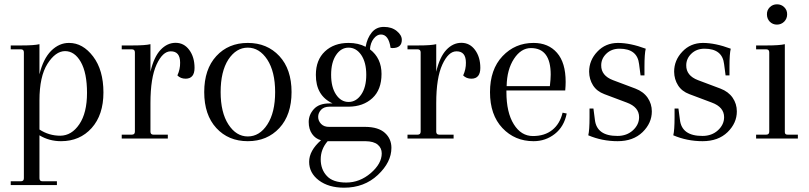

<svg xmlns="http://www.w3.org/2000/svg" viewBox="-20 -643 3752 891"><path d="M281.7 -405.8Q237.3 -405.3 200.2 -346.7Q163.1 -288.1 163.1 -176.8V-42Q207 -13.2 259.8 -13.2Q312.5 -13.7 348.1 -66.4Q383.8 -119.1 383.8 -211.9Q383.8 -304.7 355 -355.5Q326.2 -405.8 281.7 -405.8ZM90.8 184.1V-399.9Q90.8 -414.1 77.1 -414.1H29.8V-432.1H79.1Q139.2 -432.1 163.1 -438V-297.9Q180.2 -369.6 217.3 -407.2Q254.9 -444.3 300.8 -443.8Q364.3 -443.8 412.1 -380.9Q460 -317.9 460 -213.9Q460 -109.9 405.3 -48.8Q350.6 12.2 263.2 12.2Q208 12.2 163.1 -15.1V184.1Q163.1 198.2 176.8 198.2H244.1V215.8H29.8V198.2H77.1Q90.8 198.2 90.8 184.1Z M841.8 -277.8Q817.9 -277.8 803.2 -293Q816.4 -321.8 815.9 -352.1Q815.9 -405.3 772 -404.8Q734.9 -404.8 706.5 -343.3Q678.2 -281.7 678.2 -165V-32.2Q678.2 -18.1 691.9 -18.1H758.8V0H544.9V-18.1H591.8Q606 -18.1 606 -32.2V-399.9Q606 -414.1 591.8 -414.1H544.9V-432.1H594.2Q654.3 -432.1 678.2 -438V-310.1Q694.3 -378.9 725.1 -411.6Q755.9 -444.3 794.9 -444.3Q834 -444.3 858.4 -411.1Q882.8 -377.9 882.8 -328.1Q882.8 -278.3 841.8 -277.8Z M1003.9 -215.8Q1003.9 -121.1 1040 -65.4Q1076.2 -9.8 1129.9 -9.8Q1184.6 -9.8 1220.7 -65.4Q1256.8 -121.1 1256.8 -215.8Q1256.8 -310.5 1220.2 -366.7Q1183.6 -421.9 1129.9 -421.9Q1076.2 -421.9 1039.6 -366.7Q1003.9 -311 1003.9 -215.8ZM983.9 -48.8Q927.7 -109.9 927.7 -215.8Q927.7 -321.8 983.9 -382.8Q1040 -443.8 1129.9 -443.8Q1219.7 -443.8 1276.4 -382.8Q1333 -321.8 1333 -215.8Q1333 -109.9 1276.4 -48.8Q1219.7 12.2 1129.9 12.2Q1040 12.2 983.9 -48.8Z M1656.2 -388.2Q1632.8 -421.9 1597.7 -421.9Q1562.5 -421.9 1539.6 -387.7Q1516.6 -353.5 1516.6 -295.9Q1516.6 -238.3 1539.6 -204.1Q1562.5 -169.9 1597.7 -169.9Q1632.8 -169.9 1656.2 -204.1Q1679.7 -238.3 1679.7 -295.9Q1679.7 -353.5 1656.2 -388.2ZM1675.8 12.2H1500.5Q1468.3 49.3 1468.3 96.2Q1468.3 143.1 1496.6 173.3Q1524.4 204.1 1586.9 204.1Q1649.4 204.1 1700.7 160.2Q1751.5 116.2 1751.5 68.8Q1751.5 43.9 1732.9 28.3Q1714.4 12.7 1675.8 12.2ZM1747.6 -482.9Q1729.5 -482.9 1714.4 -463.9Q1699.2 -444.8 1696.8 -414.1Q1750.5 -373 1750.5 -299.8Q1750.5 -226.6 1708 -187.5Q1665.5 -148.4 1597.7 -147.9H1508.8Q1483.9 -147.9 1470.2 -133.8Q1456.5 -119.1 1456.5 -100.6Q1456.5 -82 1470.2 -67.9Q1483.9 -53.7 1508.8 -54.2H1675.8Q1735.8 -53.7 1766.1 -26.4Q1796.4 1 1796.4 43Q1796.4 109.9 1733.4 168.9Q1670.4 228 1576.7 228Q1504.9 228 1459.5 193.8Q1414.6 159.7 1414.6 107.9Q1414.6 56.2 1469.7 7.8Q1443.8 1 1428.2 -21.5Q1412.6 -43.9 1412.6 -77.1Q1412.6 -110.4 1436.5 -136.7Q1460.4 -163.1 1508.8 -163.1H1523.4Q1445.3 -199.2 1445.8 -295.9Q1445.8 -364.7 1487.8 -404.3Q1529.8 -443.8 1597.7 -443.8Q1642.6 -443.8 1676.8 -425.8Q1683.6 -465.8 1705.1 -492.2Q1726.6 -518.6 1762.2 -518.1Q1797.9 -518.1 1821.3 -499Q1844.7 -480 1844.7 -458Q1844.7 -419.9 1800.8 -419.9L1792.5 -420.9Q1783.7 -482.9 1747.6 -482.9Z M2168 -277.8Q2144 -277.8 2129.4 -293Q2142.6 -321.8 2142.1 -352.1Q2142.1 -405.3 2098.1 -404.8Q2061 -404.8 2032.7 -343.3Q2004.4 -281.7 2004.4 -165V-32.2Q2004.4 -18.1 2018.1 -18.1H2085V0H1871.1V-18.1H1918Q1932.1 -18.1 1932.1 -32.2V-399.9Q1932.1 -414.1 1918 -414.1H1871.1V-432.1H1920.4Q1980.5 -432.1 2004.4 -438V-310.1Q2020.5 -378.9 2051.3 -411.6Q2082 -444.3 2121.1 -444.3Q2160.2 -444.3 2184.6 -411.1Q2209 -377.9 2209 -328.1Q2209 -278.3 2168 -277.8Z M2535.6 -296.9Q2535.6 -419.9 2443.8 -419.9Q2397.9 -419.9 2365.2 -370.1Q2332.5 -320.3 2331.1 -243.2H2531.7Q2535.6 -276.9 2535.6 -296.9ZM2456.1 -443.8Q2524.9 -443.8 2564.9 -397.9Q2605 -352.1 2605 -263.2Q2605 -245.1 2603 -223.1H2330.1V-215.8Q2330.1 -121.1 2364.3 -66.4Q2398.4 -11.7 2453.1 -11.7Q2507.8 -11.7 2543 -40Q2578.1 -67.9 2590.8 -120.1L2609.9 -116.2Q2597.7 -55.2 2554.7 -21.5Q2511.7 12.2 2456.1 12.2Q2369.1 12.2 2311.5 -48.8Q2253.9 -109.9 2253.9 -215.3Q2253.9 -320.8 2312 -382.3Q2370.1 -443.8 2456.1 -443.8Z M3004.9 -126Q3004.9 -71.8 2961.9 -29.8Q2918.5 12.2 2846.2 12.2Q2773.9 12.2 2710 -15.1Q2715.8 -39.1 2715.8 -99.1V-139.2H2733.9L2740.7 -86.9Q2749.5 -11.7 2845.7 -12.2Q2888.7 -12.2 2917.5 -38.6Q2945.8 -64.9 2945.8 -99.1Q2945.8 -146 2888.7 -167L2784.7 -206.1Q2749.5 -219.2 2731.9 -247.1Q2714.4 -274.9 2713.9 -310.1Q2713.9 -363.3 2752 -403.3Q2789.6 -443.4 2847.2 -443.8Q2904.8 -443.8 2976.6 -417Q2970.7 -393.1 2970.7 -333V-293H2952.6L2945.8 -345.2Q2938 -417 2855 -417Q2817.9 -417 2793.9 -394Q2770 -371.1 2770 -339.8Q2769.5 -292 2824.7 -271L2928.7 -231.9Q2965.8 -217.8 2985.4 -189.5Q3004.9 -161.1 3004.9 -126Z M3399.4 -126Q3399.4 -71.8 3356.4 -29.8Q3313 12.2 3240.7 12.2Q3168.5 12.2 3104.5 -15.1Q3110.4 -39.1 3110.4 -99.1V-139.2H3128.4L3135.3 -86.9Q3144 -11.7 3240.2 -12.2Q3283.2 -12.2 3312 -38.6Q3340.3 -64.9 3340.3 -99.1Q3340.3 -146 3283.2 -167L3179.2 -206.1Q3144 -219.2 3126.5 -247.1Q3108.9 -274.9 3108.4 -310.1Q3108.4 -363.3 3146.5 -403.3Q3184.1 -443.4 3241.7 -443.8Q3299.3 -443.8 3371.1 -417Q3365.2 -393.1 3365.2 -333V-293H3347.2L3340.3 -345.2Q3332.5 -417 3249.5 -417Q3212.4 -417 3188.5 -394Q3164.6 -371.1 3164.6 -339.8Q3164.1 -292 3219.2 -271L3323.2 -231.9Q3360.4 -217.8 3379.9 -189.5Q3399.4 -161.1 3399.4 -126Z M3539.1 -576.2Q3538.6 -595.7 3552.2 -609.4Q3565.9 -623 3585.9 -623Q3606 -623 3619.6 -609.4Q3633.3 -595.7 3632.8 -576.2Q3632.8 -556.6 3619.1 -542.5Q3605 -528.8 3585.4 -528.8Q3565.9 -528.8 3552.2 -542.5Q3539.1 -556.2 3539.1 -576.2ZM3549.8 -32.2V-399.9Q3549.8 -414.1 3535.6 -414.1H3488.8V-432.1H3538.1Q3598.1 -432.1 3622.1 -438V-29.8Q3622.1 -17.6 3635.7 -18.1H3682.6V0H3488.8V-18.1H3535.6Q3549.8 -18.1 3549.8 -32.2Z"/></svg>

Font: Arapey-Regular
Style: Regular
Weight: 400
Designer: Eduardo Rodriguez Tunni
Foundry: Eduardo Rodriguez Tunni
Version: Version 1.002